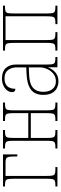

<svg xmlns="http://www.w3.org/2000/svg" viewBox="628 -1214 596 1891"><g transform="rotate(-90 925.5 -268.0)"><path d="M35 0V-20H52Q78 -20 90.5 -25.5Q103 -31 107 -48Q111 -65 111 -102V-434Q111 -471 107 -488Q103 -505 90.5 -510.5Q78 -516 52 -516H35V-536H351V-395H331L330 -435Q330 -469 325 -485Q320 -501 308 -506Q296 -511 272 -511H139V-102Q139 -65 143 -48Q147 -31 160 -25.5Q173 -20 199 -20H226V0Z M409 0V-20H426Q452 -20 464.5 -25.5Q477 -31 481 -48Q485 -65 485 -102V-434Q485 -471 481 -488Q477 -505 464.5 -510.5Q452 -516 426 -516H409V-536H591V-516H573Q547 -516 534 -510.5Q521 -505 517 -488Q513 -471 513 -434V-287H757V-434Q757 -471 753 -488Q749 -505 736.5 -510.5Q724 -516 698 -516H680V-536H862V-516H845Q819 -516 806 -510.5Q793 -505 789 -488Q785 -471 785 -434V-102Q785 -65 789 -48Q793 -31 806 -25.5Q819 -20 845 -20H862V0H680V-20H698Q724 -20 736.5 -25.5Q749 -31 753 -48Q757 -65 757 -102V-262H513V-102Q513 -65 517 -48Q521 -31 533.5 -25.5Q546 -20 573 -20H591V0Z M1069 10Q1035 10 1004.5 -5Q974 -20 955.5 -53Q937 -86 937 -140Q937 -222 989.5 -261Q1042 -300 1143 -304L1208 -307V-402Q1208 -450 1182.5 -485.5Q1157 -521 1100 -521Q997 -521 997 -414Q964 -414 964 -446Q964 -471 980.5 -494Q997 -517 1027.5 -531.5Q1058 -546 1100 -546Q1166 -546 1201 -509Q1236 -472 1236 -407V-102Q1236 -65 1240 -48Q1244 -31 1256.5 -25.5Q1269 -20 1294 -20H1310V0H1209V-90H1207Q1199 -69 1182.5 -46Q1166 -23 1138.5 -6.5Q1111 10 1069 10ZM1070 -15Q1114 -15 1145 -40Q1176 -65 1192 -102Q1208 -139 1208 -173V-282L1140 -279Q1047 -276 1007 -240.5Q967 -205 967 -140Q967 -84 994 -49.5Q1021 -15 1070 -15Z M1373 0V-20H1390Q1416 -20 1428.5 -25.5Q1441 -31 1445 -48Q1449 -65 1449 -102V-434Q1449 -471 1445 -488Q1441 -505 1428.5 -510.5Q1416 -516 1390 -516H1373V-536H1816V-516H1799Q1773 -516 1760 -510.5Q1747 -505 1743 -488Q1739 -471 1739 -434V-102Q1739 -65 1743 -48Q1747 -31 1760 -25.5Q1773 -20 1799 -20H1816V0H1634V-20H1652Q1678 -20 1690.5 -25.5Q1703 -31 1707 -48Q1711 -65 1711 -102V-511H1477V-102Q1477 -65 1481 -48Q1485 -31 1498 -25.5Q1511 -20 1537 -20H1555V0Z"/></g></svg>

Font: Noto Serif Condensed Thin
Style: Regular
Weight: 100
Width: 3
Designer: Monotype Design Team
Foundry: Monotype Imaging Inc.
Version: Version 2.013; ttfautohint (v1.8.4.7-5d5b)